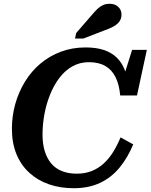

<svg xmlns="http://www.w3.org/2000/svg" viewBox="-20 -979 797 1016"><path d="M386 -60Q431 -60 466.5 -74.5Q502 -89 530 -115Q558 -141 579.5 -176Q601 -211 618 -252L685 -215Q656 -145 613 -92.5Q570 -40 510 -11.5Q450 17 370 17Q299 17 239.5 -3.5Q180 -24 135.5 -64.5Q91 -105 67 -163.5Q43 -222 43 -298Q43 -366 61 -429.5Q79 -493 112.5 -547.5Q146 -602 194 -642.5Q242 -683 302.5 -705.5Q363 -728 433 -728Q489 -728 529.5 -714.5Q570 -701 597 -675Q624 -649 639 -611.5Q654 -574 659 -526L625 -543L679 -715H757L705 -474H616Q611 -531 591.5 -570.5Q572 -610 537 -630Q502 -650 450 -650Q402 -650 362.5 -627.5Q323 -605 294 -566.5Q265 -528 245 -478.5Q225 -429 215 -374.5Q205 -320 205 -267Q205 -217 217 -178.5Q229 -140 251.5 -113.5Q274 -87 308 -73.5Q342 -60 386 -60ZM468 -902Q483 -920 497 -933Q511 -946 526 -952.5Q541 -959 560 -959Q589 -959 606 -942.5Q623 -926 623 -902Q623 -881 612 -865.5Q601 -850 580 -838.5Q559 -827 527 -816L421 -775H377L383 -804Z"/></svg>

Font: Roboto Serif 20pt SemiBold
Style: Italic
Weight: 600
Italic angle: -10°
Version: Version 1.007